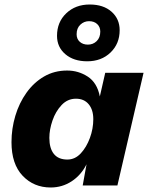

<svg xmlns="http://www.w3.org/2000/svg" viewBox="-20 -823 658 852"><path d="M205 9Q130 9 80.5 -43Q31 -95 31 -192Q31 -252 48 -309Q65 -366 97.5 -411.5Q130 -457 175.5 -483.5Q221 -510 278 -510Q328 -510 369.5 -483Q411 -456 423 -395L447 -500H617L501 0H347L364 -94Q340 -46 298 -18.5Q256 9 205 9ZM279 -115Q313 -115 338.5 -142.5Q364 -170 379 -211Q394 -252 394 -294Q394 -336 373.5 -360.5Q353 -385 317 -385Q280 -385 253.5 -357Q227 -329 213 -288.5Q199 -248 199 -211Q199 -165 219 -140Q239 -115 279 -115ZM378 -803Q439 -803 475 -771Q511 -739 511 -689Q511 -629 470.5 -590Q430 -551 367 -551Q307 -551 270 -582.5Q233 -614 233 -664Q233 -725 274 -764Q315 -803 378 -803ZM375 -729Q353 -729 336.5 -713.5Q320 -698 320 -671Q320 -650 334 -637.5Q348 -625 370 -625Q393 -625 409 -640.5Q425 -656 425 -683Q425 -703 411.5 -716Q398 -729 375 -729Z"/></svg>

Font: Work Sans
Style: Bold Italic
Weight: 700
Italic angle: -13°
Designer: Wei Huang
Foundry: Wei Huang
Version: Version 2.010; ttfautohint (v1.8.3)